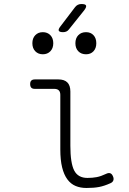

<svg xmlns="http://www.w3.org/2000/svg" viewBox="-20 -925 640 955"><path d="M330 -200Q330 -114 349 -77Q368 -40 415 -40Q440 -40 461 -44Q482 -48 507 -60Q519 -66 527.5 -63.5Q536 -61 541 -50Q547 -38 544 -28.5Q541 -19 530 -14Q499 0 473 5Q447 10 410 10Q380 10 356 0Q332 -10 315 -33Q298 -56 289 -92.5Q280 -129 280 -182V-453Q280 -468 272.5 -475.5Q265 -483 250 -483H153Q141 -483 135.5 -489Q130 -495 130 -507Q130 -519 136 -524.5Q142 -530 154 -530H270Q300 -530 315 -515Q330 -500 330 -470ZM294 -765Q276 -765 272.5 -772Q269 -779 280 -793L353 -889Q359 -897 367 -901Q375 -905 385 -905Q405 -905 408 -897.5Q411 -890 399 -874L323 -779Q318 -772 310.5 -768.5Q303 -765 294 -765ZM408 -655Q384 -655 369.5 -670Q355 -685 355 -710Q355 -735 369.5 -750Q384 -765 408 -765Q431 -765 445 -750Q459 -735 459 -710Q459 -685 445 -670Q431 -655 408 -655ZM193 -655Q170 -655 155.5 -670Q141 -685 141 -710Q141 -735 155.5 -750Q170 -765 193 -765Q216 -765 230.5 -750Q245 -735 245 -710Q245 -685 230.5 -670Q216 -655 193 -655Z"/></svg>

Font: Maple Mono Thin
Style: Regular
Weight: 250
Monospace: yes
Designer: subframe7536
Version: Version 7.000